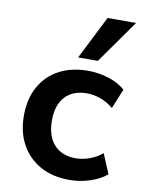

<svg xmlns="http://www.w3.org/2000/svg" viewBox="-86 -821 667 891"><g transform="rotate(10 247.0 -375.5)"><path d="M302 10Q224 10 166 -22Q108 -54 76 -112Q44 -170 44 -248Q44 -327 76 -384.5Q108 -442 166 -473Q224 -504 303 -504Q353 -504 400.5 -488.5Q448 -473 478 -446L440 -353Q413 -376 380 -388Q347 -400 316 -400Q249 -400 212.5 -360.5Q176 -321 176 -248Q176 -175 212.5 -134.5Q249 -94 315 -94Q346 -94 379.5 -106Q413 -118 439 -140L478 -47Q447 -21 400 -5.5Q353 10 302 10ZM245 -557 348 -761H482L338 -557Z"/></g></svg>

Font: Nunito Sans 10pt
Style: Bold
Weight: 700
Designer: Vernon Adams
Foundry: Vernon Adams
Version: Version 3.101;gftools[0.9.27]